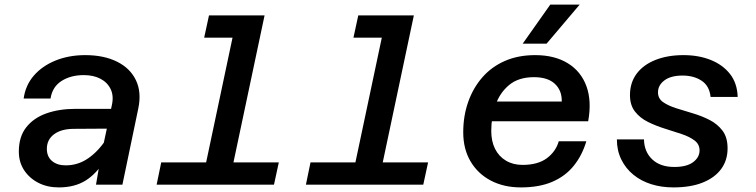

<svg xmlns="http://www.w3.org/2000/svg" viewBox="-20 -804 3290 836"><path d="M398 0 418 -117 467 -346Q476 -386 462 -415.5Q448 -445 417.5 -461Q387 -477 345 -477Q288 -477 248 -451.5Q208 -426 200 -375H83Q91 -433 127.5 -475Q164 -517 222 -540.5Q280 -564 351 -564Q432 -564 489.5 -535.5Q547 -507 572 -454.5Q597 -402 582 -331L513 0ZM236 12Q186 12 147 -8Q108 -28 85 -63Q62 -98 62 -144Q62 -209 94.5 -250Q127 -291 182.5 -310.5Q238 -330 308 -330H477L459 -244L302 -243Q247 -243 215.5 -219.5Q184 -196 184 -156Q184 -122 206.5 -103Q229 -84 266 -84Q319 -84 363 -114Q407 -144 442 -197L439 -110Q401 -48 353 -18Q305 12 236 12Z M857 0 1013 -737H1132L976 0ZM662 0 682 -97H1194L1173 0ZM869 -640 890 -737H1073L1052 -640Z M1507 0 1663 -737H1782L1626 0ZM1312 0 1332 -97H1844L1823 0ZM1519 -640 1540 -737H1723L1702 -640Z M2248 12Q2174 12 2117.5 -17.5Q2061 -47 2029 -101Q1997 -155 1997 -228Q1997 -299 2018.5 -360Q2040 -421 2080 -467Q2120 -513 2178 -538.5Q2236 -564 2310 -564Q2395 -564 2452.5 -528.5Q2510 -493 2533.5 -428.5Q2557 -364 2541 -276H2094L2113 -362H2426Q2427 -410 2396 -439Q2365 -468 2305 -468Q2238 -468 2197 -434Q2156 -400 2137.5 -346.5Q2119 -293 2119 -234Q2119 -189 2135.5 -156Q2152 -123 2183 -104.5Q2214 -86 2255 -86Q2322 -86 2361 -115Q2400 -144 2413 -189H2533Q2515 -128 2478.5 -82.5Q2442 -37 2385 -12.5Q2328 12 2248 12ZM2256 -614 2376 -784H2504L2360 -614Z M2912 12Q2860 12 2815.5 -2Q2771 -16 2737.5 -43.5Q2704 -71 2685 -110Q2666 -149 2666 -197H2784Q2785 -143 2820 -110Q2855 -77 2916 -77Q2970 -77 2998 -98Q3026 -119 3026 -149Q3026 -176 3004 -192.5Q2982 -209 2947.5 -220.5Q2913 -232 2874.5 -244Q2836 -256 2801.5 -273Q2767 -290 2745 -318Q2723 -346 2723 -390Q2723 -444 2752 -483Q2781 -522 2834 -543Q2887 -564 2956 -564Q3022 -564 3074.5 -543Q3127 -522 3158.5 -482Q3190 -442 3192 -382H3074Q3069 -430 3035 -452.5Q3001 -475 2952 -475Q2901 -475 2873 -454Q2845 -433 2845 -402Q2845 -375 2867 -359.5Q2889 -344 2923.5 -333Q2958 -322 2997 -310.5Q3036 -299 3070 -281.5Q3104 -264 3126 -235Q3148 -206 3148 -158Q3148 -106 3120 -68Q3092 -30 3039.5 -9Q2987 12 2912 12Z"/></svg>

Font: Azeret Mono Thin Medium
Style: Italic
Weight: 500
Italic angle: -12°
Version: Version 1.002